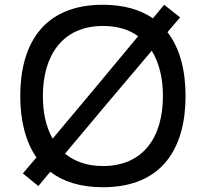

<svg xmlns="http://www.w3.org/2000/svg" viewBox="-20 -772 864 806"><path d="M683 -637 736 -699 669 -752 622 -695C570 -731 500 -752 412 -752C160 -752 65 -584 65 -369C65 -269 86 -179 133 -111L76 -44L141 9L191 -51C244 -10 317 14 412 14C664 14 759 -154 759 -369C759 -474 736 -569 683 -637ZM160 -369C160 -540 243 -663 412 -663C472 -663 522 -648 560 -620C441 -476 321 -333 201 -190C173 -239 160 -300 160 -369ZM412 -75C346 -75 293 -94 253 -127C374 -271 495 -416 617 -559C648 -509 664 -444 664 -369C664 -197 582 -75 412 -75Z"/></svg>

Font: Hibana SubMedium
Style: Regular
Weight: 500
Width: 6
Designer: pygmalion
Foundry: ybstudio
Version: Version 0.930;hotconv 1.0.109;makeotfexe 2.5.65596